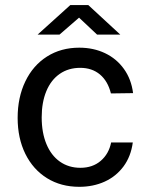

<svg xmlns="http://www.w3.org/2000/svg" viewBox="-20 -711 590 741"><path d="M493.6 -351.6 408.1 -350.4Q396.3 -397.9 365.7 -423.6Q335 -449.2 289.5 -449.2Q244.3 -449.2 210.7 -426Q177 -402.8 158.9 -359.4Q140.9 -316 140.9 -258Q140.9 -199 159.2 -155Q177.4 -111 211.2 -87.2Q245.1 -63.4 290.4 -63.4Q337.4 -63.4 368.7 -90.2Q400.1 -117.1 408.9 -161.2H492.5Q485.3 -107.4 456.8 -68.8Q428.2 -30.2 384.1 -10.1Q339.9 10 286 10Q215.3 10 161.4 -23.4Q107.6 -56.9 77.8 -117.2Q48.1 -177.6 48.1 -256Q48.1 -335.1 77.7 -396.7Q107.2 -458.3 161.2 -492.7Q215.2 -527 286 -527Q340.7 -527 385.3 -505.8Q429.9 -484.6 458.3 -444.9Q486.8 -405.2 493.6 -351.6ZM285.1 -642.9 209.7 -577.5H125.2L251.3 -691.4H320.8L444.2 -577.5H354.6Z"/></svg>

Font: Public Sans VF
Style: Regular
Weight: 400
Designer: Pablo Impallari, Rodrigo Fuenzalida (Modified by Dan O. Williams and USWDS)
Version: Version 1.003